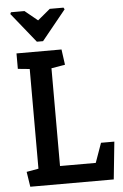

<svg xmlns="http://www.w3.org/2000/svg" viewBox="-60 -947 635 990"><g transform="rotate(-5 257.5 -452.5)"><path d="M35 -905H105L171 -851L236 -905H307L312 -896L187 -742H155L31 -896ZM56 0 44 -78 106 -89V-605L45 -611V-691H278L289 -611L218 -599V-93H403L439 -194H508L488 0Z"/></g></svg>

Font: Kreon Light Medium
Style: Regular
Weight: 500
Version: Version 2.002